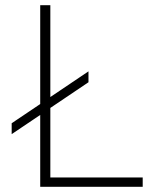

<svg xmlns="http://www.w3.org/2000/svg" viewBox="-20 -720 605 740"><path d="M530 -36V0H135V-277L25 -203V-245L135 -319V-700H174V-346L321 -445V-403L174 -304V-36Z"/></svg>

Font: Chakra Petch ExtraLight
Style: Regular
Weight: 275
Designer: Katatrad Aksorn Co.,Ltd.
Foundry: Cadson Demak Co.,Ltd.
Version: Version 1.000; ttfautohint (v1.6)